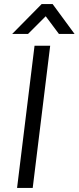

<svg xmlns="http://www.w3.org/2000/svg" viewBox="-20 -925 387 945"><path d="M185 -905H239L347 -758H270L205 -845L118 -758H40ZM150 -700H227L141 0H64Z"/></svg>

Font: Haskoy
Style: Italic
Weight: 400
Designer: Ertekin Erdin
Foundry: Ertekin Erdin
Version: Version 2.000; ttfautohint (v1.8.4.7-5d5b)